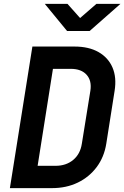

<svg xmlns="http://www.w3.org/2000/svg" viewBox="-20 -970 641 990"><path d="M31 0 147 -730H364Q438 -730 488 -701.5Q538 -673 560 -622Q582 -571 571 -502L528 -229Q517 -160 478.5 -108.5Q440 -57 381 -28.5Q322 0 248 0ZM174 -115H266Q321 -115 357.5 -145.5Q394 -176 402 -229L446 -502Q454 -554 426.5 -584.5Q399 -615 345 -615H253ZM326 -810 211 -950H328L393 -877L477 -950H601L442 -810Z"/></svg>

Font: JetBrains Mono NL
Style: Bold Italic
Weight: 700
Italic angle: -9°
Designer: Philipp Nurullin, Konstantin Bulenkov
Foundry: JetBrains
Version: Version 2.304; ttfautohint (v1.8.4.7-5d5b)